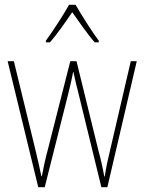

<svg xmlns="http://www.w3.org/2000/svg" viewBox="-20 -783 604 803"><path d="M296 -763H269C245 -720 197 -647 172 -613V-606H189C219 -640 257 -695 282 -732C310 -693 345 -641 376 -606H393V-613C373 -638 322 -718 296 -763ZM309 -389 404 0H429L552 -527H527L440 -153C430 -110 426 -95 418 -45H416C410 -79 402 -116 391 -156L300 -527H274L181 -161C169 -117 160 -73 155 -46H153C146 -80 139 -111 128 -157L38 -527H12L140 0H167L265 -389C273 -421 280 -451 286 -482H287C294 -451 300 -422 309 -389Z"/></svg>

Font: Noto Sans Sinhala UI Condensed Thin
Style: Regular
Weight: 100
Width: 3
Designer: Jelle Bosma - Monotype Design Team
Foundry: Monotype Imaging Inc.
Version: Version 2.006